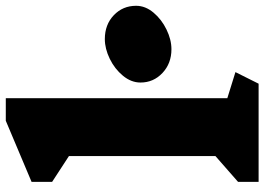

<svg xmlns="http://www.w3.org/2000/svg" viewBox="-145 -768 913 663"><g transform="rotate(-90 311.5 -436.5)"><path d="M354 0H15V-71L104 -149V-655L15 -713V-784L226 -873H304V-108L394 -80ZM623 -423Q623 -391 599.5 -363Q576 -335 541 -318Q506 -301 473 -301Q424 -301 391 -332Q358 -363 358 -408Q358 -440 381.5 -468.5Q405 -497 440 -514Q475 -531 508 -531Q558 -531 590.5 -500Q623 -469 623 -423Z"/></g></svg>

Font: Inknut Antiqua Black
Style: Regular
Weight: 900
Designer: Claus Eggers Sørensen
Foundry: Claus Eggers Sørensen
Version: Version 1.003; ttfautohint (v1.8.2) -l 8 -r 50 -G 200 -x 14 